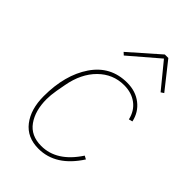

<svg xmlns="http://www.w3.org/2000/svg" viewBox="-225 -830 929 929"><g transform="rotate(45 239.5 -365.5)"><path d="M333 -743H357L463 -609L448 -599L344 -726L196 -599L183 -611ZM223 12Q145 12 103 -42.5Q61 -97 61 -186Q61 -331 124.5 -424.5Q188 -518 301 -518Q359 -518 399.5 -486.5Q440 -455 451 -403L432 -398Q421 -446 385.5 -472.5Q350 -499 299 -499Q223 -499 168 -444.5Q113 -390 96 -297L87 -248Q81 -212 81 -186Q81 -107 116.5 -57Q152 -7 223 -7Q329 -7 405 -123L422 -114Q341 12 223 12Z"/></g></svg>

Font: IBM Plex Sans Thin
Style: Italic
Weight: 100
Italic angle: -11.31°
Designer: Mike Abbink, Paul van der Laan, Pieter van Rosmalen
Foundry: Bold Monday
Version: Version 3.0